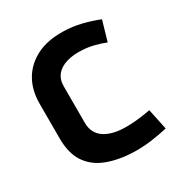

<svg xmlns="http://www.w3.org/2000/svg" viewBox="-130 -610 684 720"><g transform="rotate(-30 212.0 -250.0)"><path d="M366 -393 391 -479Q356 -493 319 -502Q282 -511 245 -512Q175 -514 127.5 -490Q80 -466 55 -423Q30 -380 30 -321V-172Q30 -106 57 -66.5Q84 -27 133 -8.5Q182 10 246 12Q284 13 321.5 8Q359 3 393 -5L374 -95Q375 -95 365.5 -93.5Q356 -92 340.5 -89.5Q325 -87 305.5 -85.5Q286 -84 267 -84Q239 -84 216 -89.5Q193 -95 176 -106Q159 -117 150 -134.5Q141 -152 141 -175V-332Q141 -363 157 -382Q173 -401 201.5 -409.5Q230 -418 265 -416Q292 -415 318 -408.5Q344 -402 366 -393Z"/></g></svg>

Font: Advent Pro Expanded
Style: Bold
Weight: 700
Width: 7
Designer: VivaRado, Andreas Kalpakidis
Foundry: VivaRado, Andreas Kalpakidis
Version: Version 3.000